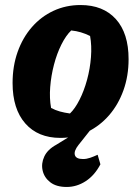

<svg xmlns="http://www.w3.org/2000/svg" viewBox="-20 -535 547 763"><path d="M220 13Q131 13 80.5 -44.5Q30 -102 30 -205Q30 -272 50 -328.5Q70 -385 106.5 -427Q143 -469 192.5 -492Q242 -515 300 -515Q390 -515 440.5 -459Q491 -403 491 -300Q491 -233 470.5 -176Q450 -119 413.5 -77Q377 -35 328 -11Q279 13 220 13ZM258 -84Q278 -103 296 -138.5Q314 -174 326 -218Q338 -262 341.5 -308Q345 -354 338 -392Q320 -401 301.5 -406.5Q283 -412 263 -414Q242 -394 224 -358Q206 -322 194.5 -278Q183 -234 179.5 -189Q176 -144 183 -106Q200 -97 218 -92Q236 -87 258 -84ZM245 208Q204 208 180 189.5Q156 171 149.5 143Q143 115 156 87Q169 59 204 40L313 -27H346L292 41Q273 65 277.5 81Q282 97 310 97Q324 97 338.5 92Q353 87 368 80L379 118Q356 162 320.5 185Q285 208 245 208Z"/></svg>

Font: Piazzolla Thin Black
Style: Italic
Weight: 900
Italic angle: -11.3°
Version: Version 2.005